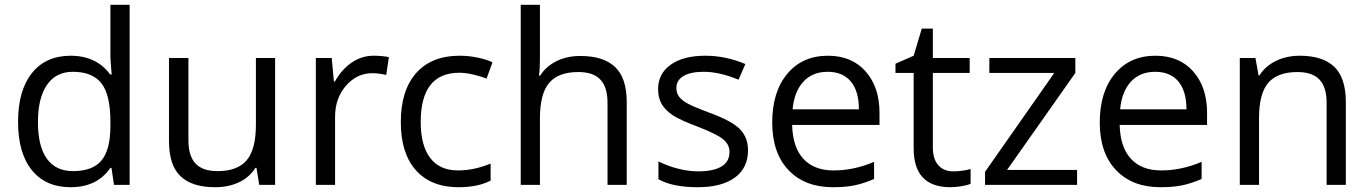

<svg xmlns="http://www.w3.org/2000/svg" viewBox="-20 -780 5778 810"><path d="M450.2 -71.8H445.8Q389.6 9.8 277.8 9.8Q172.9 9.8 114.5 -62Q56.2 -133.8 56.2 -266.1Q56.2 -398.4 114.7 -471.7Q173.3 -544.9 277.8 -544.9Q386.7 -544.9 444.8 -465.8H451.2L447.8 -504.4L445.8 -542V-759.8H526.9V0H460.9ZM288.1 -58.1Q371.1 -58.1 408.4 -103.3Q445.8 -148.4 445.8 -249V-266.1Q445.8 -379.9 408 -428.5Q370.1 -477.1 287.1 -477.1Q215.8 -477.1 178 -421.6Q140.1 -366.2 140.1 -265.1Q140.1 -162.6 177.7 -110.4Q215.3 -58.1 288.1 -58.1Z M774.9 -535.2V-188Q774.9 -122.6 804.7 -90.3Q834.5 -58.1 897.9 -58.1Q981.9 -58.1 1020.8 -104Q1059.6 -149.9 1059.6 -253.9V-535.2H1140.6V0H1073.7L1062 -71.8H1057.6Q1032.7 -32.2 988.5 -11.2Q944.3 9.8 887.7 9.8Q790 9.8 741.5 -36.6Q692.9 -83 692.9 -185.1V-535.2Z M1556.6 -544.9Q1592.3 -544.9 1620.6 -539.1L1609.4 -463.9Q1576.2 -471.2 1550.8 -471.2Q1485.8 -471.2 1439.7 -418.5Q1393.6 -365.7 1393.6 -287.1V0H1312.5V-535.2H1379.4L1388.7 -436H1392.6Q1422.4 -488.3 1464.4 -516.6Q1506.3 -544.9 1556.6 -544.9Z M1914.6 9.8Q1798.3 9.8 1734.6 -61.8Q1670.9 -133.3 1670.9 -264.2Q1670.9 -398.4 1735.6 -471.7Q1800.3 -544.9 1919.9 -544.9Q1958.5 -544.9 1997.1 -536.6Q2035.6 -528.3 2057.6 -517.1L2032.7 -448.2Q2005.9 -459 1974.1 -466.1Q1942.4 -473.1 1918 -473.1Q1754.9 -473.1 1754.9 -265.1Q1754.9 -166.5 1794.7 -113.8Q1834.5 -61 1912.6 -61Q1979.5 -61 2049.8 -89.8V-18.1Q1996.1 9.8 1914.6 9.8Z M2543 0V-346.2Q2543 -411.6 2513.2 -443.8Q2483.4 -476.1 2419.9 -476.1Q2335.4 -476.1 2296.6 -430.2Q2257.8 -384.3 2257.8 -279.8V0H2176.8V-759.8H2257.8V-529.8Q2257.8 -488.3 2253.9 -460.9H2258.8Q2282.7 -499.5 2326.9 -521.7Q2371.1 -543.9 2427.7 -543.9Q2525.9 -543.9 2575 -497.3Q2624 -450.7 2624 -349.1V0Z M3135.7 -146Q3135.7 -71.3 3080.1 -30.8Q3024.4 9.8 2923.8 9.8Q2817.4 9.8 2757.8 -23.9V-99.1Q2796.4 -79.6 2840.6 -68.4Q2884.8 -57.1 2925.8 -57.1Q2989.3 -57.1 3023.4 -77.4Q3057.6 -97.7 3057.6 -139.2Q3057.6 -170.4 3030.5 -192.6Q3003.4 -214.8 2924.8 -245.1Q2850.1 -272.9 2818.6 -293.7Q2787.1 -314.5 2771.7 -340.8Q2756.3 -367.2 2756.3 -403.8Q2756.3 -469.2 2809.6 -507.1Q2862.8 -544.9 2955.6 -544.9Q3042 -544.9 3124.5 -509.8L3095.7 -443.8Q3015.1 -477.1 2949.7 -477.1Q2892.1 -477.1 2862.8 -459Q2833.5 -440.9 2833.5 -409.2Q2833.5 -387.7 2844.5 -372.6Q2855.5 -357.4 2879.9 -343.8Q2904.3 -330.1 2973.6 -304.2Q3068.8 -269.5 3102.3 -234.4Q3135.7 -199.2 3135.7 -146Z M3493.7 9.8Q3375 9.8 3306.4 -62.5Q3237.8 -134.8 3237.8 -263.2Q3237.8 -392.6 3301.5 -468.8Q3365.2 -544.9 3472.7 -544.9Q3573.2 -544.9 3631.8 -478.8Q3690.4 -412.6 3690.4 -304.2V-252.9H3321.8Q3324.2 -158.7 3369.4 -109.9Q3414.6 -61 3496.6 -61Q3583 -61 3667.5 -97.2V-24.9Q3624.5 -6.3 3586.2 1.7Q3547.9 9.8 3493.7 9.8ZM3471.7 -477.1Q3407.2 -477.1 3368.9 -435.1Q3330.6 -393.1 3323.7 -318.8H3603.5Q3603.5 -395.5 3569.3 -436.3Q3535.2 -477.1 3471.7 -477.1Z M4001.5 -57.1Q4022.9 -57.1 4043 -60.3Q4063 -63.5 4074.7 -66.9V-4.9Q4061.5 1.5 4035.9 5.6Q4010.3 9.8 3989.7 9.8Q3834.5 9.8 3834.5 -153.8V-472.2H3757.8V-511.2L3834.5 -544.9L3868.7 -659.2H3915.5V-535.2H4070.8V-472.2H3915.5V-157.2Q3915.5 -108.9 3938.5 -83Q3961.4 -57.1 4001.5 -57.1Z M4523.9 0H4135.7V-55.2L4427.7 -472.2H4153.8V-535.2H4516.6V-472.2L4228.5 -63H4523.9Z M4875.5 9.8Q4756.8 9.8 4688.2 -62.5Q4619.6 -134.8 4619.6 -263.2Q4619.6 -392.6 4683.3 -468.8Q4747.1 -544.9 4854.5 -544.9Q4955.1 -544.9 5013.7 -478.8Q5072.3 -412.6 5072.3 -304.2V-252.9H4703.6Q4706.1 -158.7 4751.2 -109.9Q4796.4 -61 4878.4 -61Q4964.8 -61 5049.3 -97.2V-24.9Q5006.3 -6.3 4968 1.7Q4929.7 9.8 4875.5 9.8ZM4853.5 -477.1Q4789.1 -477.1 4750.7 -435.1Q4712.4 -393.1 4705.6 -318.8H4985.4Q4985.4 -395.5 4951.2 -436.3Q4917 -477.1 4853.5 -477.1Z M5576.7 0V-346.2Q5576.7 -411.6 5546.9 -443.8Q5517.1 -476.1 5453.6 -476.1Q5369.6 -476.1 5330.6 -430.7Q5291.5 -385.3 5291.5 -280.8V0H5210.4V-535.2H5276.4L5289.6 -461.9H5293.5Q5318.4 -501.5 5363.3 -523.2Q5408.2 -544.9 5463.4 -544.9Q5560.1 -544.9 5608.9 -498.3Q5657.7 -451.7 5657.7 -349.1V0Z"/></svg>

Font: f08482100
Style: Regular
Weight: 400
Foundry: Ascender Corporation
Version: Version 1.10